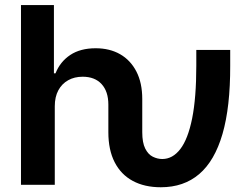

<svg xmlns="http://www.w3.org/2000/svg" viewBox="-20 -748 1017 777"><path d="M630.9 9.8Q564.9 9.8 517.3 -15.9Q469.7 -41.5 444.1 -91.3Q418.5 -141.1 418.5 -212.9V-324.7Q418.5 -377.9 391.1 -407.7Q363.8 -437.5 314.5 -437.5Q281.2 -437.5 255.9 -423.3Q230.5 -409.2 216.1 -382.6Q201.7 -356 201.7 -317.9V0H64.9V-727.5H198.2V-451.2H204.6Q223.6 -498.5 264.4 -525.6Q305.2 -552.7 367.2 -552.7Q423.8 -552.7 466.1 -528.6Q508.3 -504.4 532 -458.5Q555.7 -412.6 555.7 -347.2V-212.9Q555.7 -170.9 567.6 -147Q579.6 -123 598.4 -113.8Q617.2 -104.5 636.7 -104.5Q678.7 -104.5 709.7 -144.8Q740.7 -185.1 757.6 -268.8Q774.4 -352.5 774.4 -482.4V-545.9H911.6V-482.4Q912.1 -314.9 880.4 -205.8Q848.6 -96.7 786.1 -43.5Q723.6 9.8 630.9 9.8Z"/></svg>

Font: Inter
Style: 650
Weight: 650
Designer: Rasmus Andersson
Foundry: rsms
Version: Version 4.001;git-66647c0bb